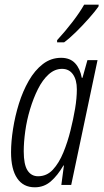

<svg xmlns="http://www.w3.org/2000/svg" viewBox="-20 -787 441 817"><path d="M128 10Q79 10 53 -28.5Q27 -67 27 -139Q27 -184 35.5 -238.5Q44 -293 60.5 -346Q77 -399 102.5 -443.5Q128 -488 162.5 -514.5Q197 -541 240 -541Q278 -541 299.5 -518Q321 -495 328 -456H331L352 -531H395L283 0H241L252 -83H250Q225 -40 196 -15Q167 10 128 10ZM142 -37Q179 -37 205 -65Q231 -93 249.5 -138Q268 -183 280 -232Q292 -280 299.5 -324.5Q307 -369 307 -407Q307 -447 290.5 -470.5Q274 -494 244 -494Q213 -494 187 -470.5Q161 -447 141.5 -408Q122 -369 108 -322.5Q94 -276 87.5 -229Q81 -182 81 -143Q81 -87 97 -62Q113 -37 142 -37ZM223 -616Q258 -654 289 -694.5Q320 -735 338 -767H400L399 -759Q385 -739 358.5 -709Q332 -679 303.5 -651Q275 -623 253 -607H223Z"/></svg>

Font: Noto Sans ExtraCondensed Light
Style: Italic
Weight: 300
Width: 2
Italic angle: -12°
Designer: Monotype Design Team
Foundry: Monotype Imaging Inc.
Version: Version 2.013; ttfautohint (v1.8.4.7-5d5b)